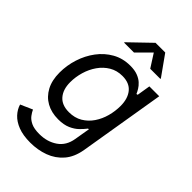

<svg xmlns="http://www.w3.org/2000/svg" viewBox="-283 -855 1170 1170"><g transform="rotate(45 302.5 -270.0)"><path d="M219.7 214.8Q157.2 214.8 114.5 198.2Q71.8 181.6 46.4 154.1Q21 126.5 11.7 94.2L88.9 60.1Q96.2 76.7 109.9 95Q123.5 113.3 149.9 126Q176.3 138.7 221.7 138.7Q289.1 138.7 338.1 105Q387.2 71.3 397.9 4.9L415 -96.2L408.2 -94.7Q394 -76.2 373 -55.4Q352.1 -34.7 319.6 -20.3Q287.1 -5.9 239.3 -5.9Q180.7 -5.9 137 -30.3Q93.3 -54.7 68.6 -101.1Q43.9 -147.5 43.9 -213.4Q43.9 -275.9 63 -335.2Q82 -394.5 117.9 -442.6Q153.8 -490.7 204.8 -519.5Q255.9 -548.3 319.8 -548.3Q357.9 -548.3 383.8 -538.3Q409.7 -528.3 426.3 -513.2Q442.9 -498 452.6 -481.7Q462.4 -465.3 467.8 -452.6L476.6 -454.6L490.7 -541H575.7L483.4 14.6Q471.2 85.9 433.1 129.9Q395 173.8 339.4 194.3Q283.7 214.8 219.7 214.8ZM254.9 -83Q304.7 -83 341.6 -105Q378.4 -127 402.8 -163.1Q427.2 -199.2 439.2 -243.4Q451.2 -287.6 451.2 -332.5Q451.2 -395.5 420.9 -432.9Q390.6 -470.2 330.1 -470.2Q282.7 -470.2 245.8 -448.2Q209 -426.3 183.3 -389.6Q157.7 -353 144.5 -308.1Q131.3 -263.2 131.3 -217.8Q131.3 -155.8 162.6 -119.4Q193.8 -83 254.9 -83ZM278.8 -620.6H192.9L193.8 -624.5L329.6 -755.4H413.1L506.3 -624.5L505.4 -620.6H418.5L363.8 -706.1Z"/></g></svg>

Font: Inter 17pt
Style: Italic
Weight: 400
Italic angle: -9.3988°
Version: Version 4.001;git-66647c0bb